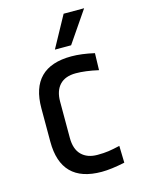

<svg xmlns="http://www.w3.org/2000/svg" viewBox="-108 -748 606 823"><g transform="rotate(-15 195.0 -336.5)"><path d="M343 -487 341 -412Q283 -425 241 -425Q194 -425 169.5 -399Q145 -373 145 -325V-164Q145 -114 170.5 -88.5Q196 -63 241 -63Q269 -63 290 -66Q311 -69 341 -76L343 -1Q282 12 240 12Q60 12 60 -170V-318Q60 -500 241 -500Q286 -500 343 -487ZM348 -685 253 -546H181L257 -685Z"/></g></svg>

Font: Ropa Sans
Style: Regular
Weight: 400
Designer: Botio Nikoltchev
Foundry: Botio Nikoltchev
Version: Version 1.100